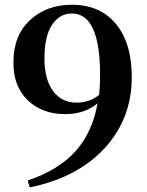

<svg xmlns="http://www.w3.org/2000/svg" viewBox="-20 -777 624 816"><path d="M305.7 -340.8Q361.3 -340.8 401.4 -374Q405.3 -410.2 405.3 -459Q405.3 -719.7 285.2 -719.7Q233.4 -719.7 201.2 -671.4Q168.9 -623 168.9 -528.3Q168.9 -439.5 205.6 -390.1Q242.2 -340.8 305.7 -340.8ZM106.4 19.5 97.7 -9.8Q229.5 -54.7 301.3 -134.8Q373 -214.8 394.5 -337.9Q340.8 -292 255.9 -292Q159.2 -292 97.7 -351.1Q36.1 -410.2 37.1 -512.7Q37.1 -626 107.4 -691.4Q177.7 -756.8 285.2 -756.8Q405.3 -756.8 472.7 -675.3Q540 -593.8 540 -449.2Q540 -273.4 425.3 -147.9Q310.5 -22.5 106.4 19.5Z"/></svg>

Font: GenYoMin TW TTF Bold
Style: Regular
Weight: 700
Version: Version 1.300